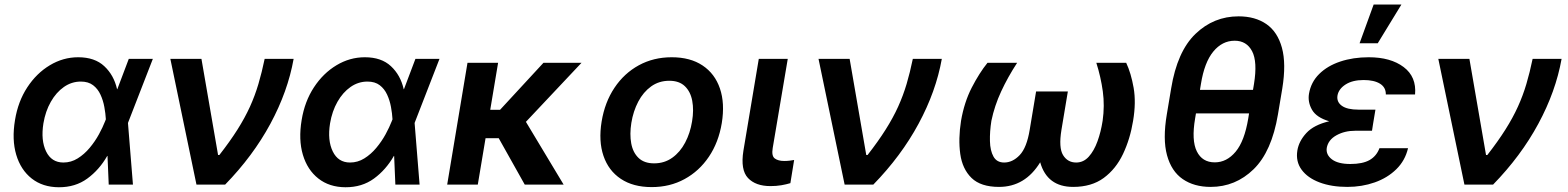

<svg xmlns="http://www.w3.org/2000/svg" viewBox="-20 -801 6803 833"><path d="M235.1 11.4Q165.1 11 117.5 -26.5Q70 -63.9 50.4 -129.6Q30.9 -195.3 45.1 -280.2Q58.2 -360.8 98.4 -422.1Q138.5 -483.3 196.2 -517.9Q253.9 -552.6 319.2 -552.6Q391 -552.6 432.5 -513.8Q474.1 -475.1 487.9 -414.1H489L538.7 -545.5H643.1L536.6 -271.3L535.2 -267.4L556.8 0H451.7L446.4 -124.6H445.3Q410.9 -64.3 358.8 -26.3Q306.8 11.7 235.1 11.4ZM439.3 -283.4Q437.9 -308.6 432.7 -336.8Q427.6 -365.1 416 -390.3Q404.5 -415.5 383.9 -431.3Q363.3 -447.1 330.6 -447.1Q290.8 -447.1 257.3 -423.7Q223.7 -400.2 200.5 -359.4Q177.2 -318.5 168.3 -265.6Q156.6 -192.1 180 -144Q203.5 -95.9 255 -95.9Q288.4 -95.9 317.1 -113.8Q345.9 -131.7 369.1 -159.6Q392.4 -187.5 409.3 -218.4Q426.1 -249.3 436.1 -275.2Z M832.4 0 719.1 -545.5H854L926.1 -128.6H931.8Q978.3 -188.2 1010.5 -239.2Q1042.6 -290.1 1064.5 -338.2Q1086.3 -386.4 1101.2 -436.8Q1116.1 -487.2 1128.2 -545.5H1253.9Q1228.7 -404.1 1153.1 -264Q1077.4 -123.9 956.7 0Z M1478.7 11.4Q1408.7 11 1361.2 -26.5Q1313.6 -63.9 1294 -129.6Q1274.5 -195.3 1288.7 -280.2Q1301.8 -360.8 1342 -422.1Q1382.1 -483.3 1439.8 -517.9Q1497.5 -552.6 1562.9 -552.6Q1634.6 -552.6 1676.1 -513.8Q1717.7 -475.1 1731.5 -414.1H1732.6L1782.3 -545.5H1886.7L1780.2 -271.3L1778.8 -267.4L1800.4 0H1695.3L1690 -124.6H1688.9Q1654.5 -64.3 1602.5 -26.3Q1550.4 11.7 1478.7 11.4ZM1682.9 -283.4Q1681.5 -308.6 1676.3 -336.8Q1671.2 -365.1 1659.6 -390.3Q1648.1 -415.5 1627.5 -431.3Q1606.9 -447.1 1574.2 -447.1Q1534.4 -447.1 1500.9 -423.7Q1467.3 -400.2 1444.1 -359.4Q1420.8 -318.5 1411.9 -265.6Q1400.2 -192.1 1423.7 -144Q1447.1 -95.9 1498.6 -95.9Q1532 -95.9 1560.7 -113.8Q1589.5 -131.7 1612.7 -159.6Q1636 -187.5 1652.9 -218.4Q1669.7 -249.3 1679.7 -275.2Z M2141 -528.4 2106.9 -324.6H2149.5L2337.7 -528.4H2502.8L2261.7 -272.4L2425.4 0H2256.7L2143.8 -201.3H2086.6L2052.9 0H1920.1L2008.2 -528.4Z M2807.5 10.7Q2726.9 10.7 2673.5 -25Q2620 -60.7 2598.2 -124.8Q2576.3 -188.9 2590.2 -273.8Q2604 -357.6 2646 -420.3Q2687.9 -483 2751.6 -517.8Q2815.3 -552.6 2894.2 -552.6Q2974.8 -552.6 3028.2 -516.9Q3081.7 -481.2 3103.5 -416.9Q3125.4 -352.6 3111.5 -267Q3097.7 -183.6 3055.6 -121.1Q3013.5 -58.6 2949.9 -24Q2886.4 10.7 2807.5 10.7ZM2817.8 -92.3Q2862.6 -92.3 2896.7 -116.7Q2930.8 -141 2952.6 -182.4Q2974.4 -223.7 2982.6 -274.5Q2990.8 -323.5 2983.3 -363.5Q2975.9 -403.4 2951.3 -427Q2926.8 -450.6 2883.9 -450.6Q2839.1 -450.6 2805 -426.1Q2771 -401.6 2749.1 -360.1Q2727.3 -318.5 2719.1 -267.8Q2711.3 -218.8 2718.6 -179Q2725.9 -139.2 2750.4 -115.8Q2774.9 -92.3 2817.8 -92.3Z M3272 -545.5H3397.7L3332.4 -158.7Q3326.7 -124.3 3341.4 -113.5Q3356.2 -102.6 3382.1 -102.6Q3394.9 -102.6 3406.1 -104Q3417.3 -105.5 3425.4 -106.9L3409.1 -6.4Q3391.7 -1.1 3369.9 2.7Q3348 6.4 3322.8 6.4Q3258.2 6.4 3225.1 -28.8Q3192.1 -63.9 3205.3 -147Z M3644.5 0 3531.2 -545.5H3666.2L3738.3 -128.6H3744Q3790.5 -188.2 3822.6 -239.2Q3854.8 -290.1 3876.6 -338.2Q3898.4 -386.4 3913.4 -436.8Q3928.3 -487.2 3940.3 -545.5H4066.1Q4040.8 -404.1 3965.2 -264Q3889.6 -123.9 3768.8 0Z M4736.5 -528.4H4866.1Q4887.1 -483.7 4898.3 -420.1Q4909.4 -356.5 4896 -277Q4883.2 -198.2 4852.3 -133Q4821.4 -67.8 4768.5 -28.9Q4715.6 9.9 4636 9.9Q4523.1 9.9 4492.9 -96.9Q4427.6 9.9 4314.3 9.9Q4235.1 9.9 4195.1 -28.9Q4155.2 -67.8 4146.1 -133.2Q4137.1 -198.5 4149.5 -277Q4163.4 -357.6 4196 -421Q4228.7 -484.4 4264.2 -528.4H4392.8Q4352.3 -466.3 4323.5 -404.1Q4294.7 -342 4281.2 -277Q4273.8 -230.1 4274.9 -188.7Q4275.9 -147.4 4290.3 -121.6Q4304.7 -95.9 4336.6 -95.9Q4373.2 -95.9 4403.9 -128Q4434.7 -160.2 4447.4 -237.9L4475.1 -404.1H4612.9L4585.2 -237.9Q4572.4 -160.2 4592.2 -128Q4611.9 -95.9 4649.1 -95.9Q4680.8 -95.9 4703.7 -121.3Q4726.6 -146.7 4741.5 -187.9Q4756.4 -229 4763.8 -277Q4773.1 -342 4764.6 -404.5Q4756 -467 4736.5 -528.4Z M5543.3 -417.3 5524.5 -305Q5497.5 -143.5 5418.9 -66.8Q5340.2 9.9 5232.6 9.9Q5160.5 9.9 5111.3 -24Q5062.1 -57.9 5043.1 -127.7Q5024.1 -197.4 5042.3 -305L5061.1 -417.3Q5087.4 -577.8 5166.5 -653.9Q5245.7 -730.1 5353.7 -730.1Q5425.4 -730.1 5474.1 -696.6Q5522.7 -663 5541.7 -593.8Q5560.7 -524.5 5543.3 -417.3ZM5186.1 -411.2H5416.2L5420.5 -436.8Q5436.1 -533.4 5412.3 -578.8Q5388.5 -624.3 5336.6 -624.3Q5282.7 -624.3 5244 -577.4Q5205.3 -530.5 5190.3 -436.8ZM5395.6 -287.3 5399.1 -308.9H5168.7L5165.1 -287.3Q5148.8 -192.1 5172.4 -144.4Q5196 -96.6 5250.4 -96.6Q5302.2 -96.6 5340.7 -142.6Q5379.3 -188.6 5395.6 -287.3Z M5937.1 -263.5 5932.5 -233.7H5859.4Q5813.6 -233.7 5778.1 -214Q5742.5 -194.2 5736.2 -159.4Q5731.9 -130 5758.5 -109.7Q5785.2 -89.5 5838.4 -89.5Q5892 -89.5 5922.1 -106.7Q5952.1 -123.9 5964.8 -158H6088.8Q6076.3 -104.4 6038 -66.8Q5999.6 -29.1 5944.2 -9.6Q5888.8 9.9 5825.3 9.9Q5756.7 9.9 5704.9 -9.6Q5653.1 -29.1 5627 -64.8Q5600.9 -100.5 5608.7 -148.4Q5615.4 -188.9 5647.9 -224.1Q5680.4 -259.2 5746.8 -274.9Q5691.4 -291.2 5672.2 -324.8Q5653.1 -358.3 5659.1 -394.2Q5667.6 -444.6 5703.3 -479.9Q5739 -515.3 5794.6 -533.9Q5850.1 -552.6 5918.3 -552.6Q6013.5 -552.6 6069.8 -510.1Q6126.1 -467.7 6119.3 -391.3H5992.5Q5992.9 -421.9 5967.2 -437.9Q5941.4 -453.8 5896.3 -453.8Q5847.7 -453.8 5817.6 -434.3Q5787.6 -414.8 5782.7 -386.4Q5778.4 -358.7 5801.7 -342Q5824.9 -325.3 5873.9 -325.3H5947.4ZM5878.6 -613.3 5939.6 -781.2H6060L5957.4 -613.3Z M6333.5 0 6220.2 -545.5H6355.1L6427.2 -128.6H6432.9Q6479.4 -188.2 6511.5 -239.2Q6543.7 -290.1 6565.5 -338.2Q6587.4 -386.4 6602.3 -436.8Q6617.2 -487.2 6629.3 -545.5H6755Q6729.8 -404.1 6654.1 -264Q6578.5 -123.9 6457.7 0Z"/></svg>

Font: Inter UI Semi Bold
Style: Italic
Weight: 600
Italic angle: -9.39999°
Designer: Rasmus Andersson
Foundry: rsms
Version: 3.2;8d6f07862